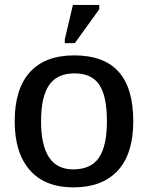

<svg xmlns="http://www.w3.org/2000/svg" viewBox="-20 -768 614 797"><path d="M533.2 -264.6Q533.2 -129.4 468.8 -59.8Q404.3 9.8 285.2 9.8Q166.5 9.8 103.8 -61.8Q41 -133.3 41 -264.6Q41 -398.4 104 -468.3Q167 -538.1 288.1 -538.1Q411.6 -538.1 472.4 -470.2Q533.2 -402.3 533.2 -264.6ZM423.8 -264.6Q423.8 -369.1 392.1 -416.3Q360.4 -463.4 289.6 -463.4Q217.3 -463.4 183.8 -414.8Q150.4 -366.2 150.4 -264.6Q150.4 -165.5 183.3 -115.2Q216.3 -64.9 283.7 -64.9Q357.9 -64.9 390.9 -113.8Q423.8 -162.6 423.8 -264.6ZM392.1 -729.5 290.5 -588.9H249V-605L282.7 -747.6H392.1Z"/></svg>

Font: Arimo Medium
Style: Regular
Weight: 500
Designer: Steve Matteson
Foundry: Monotype Imaging Inc.
Version: Version 1.33